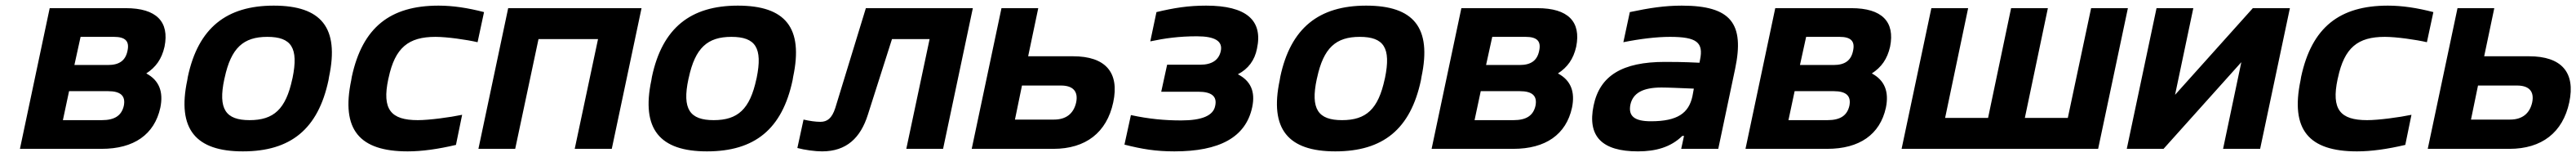

<svg xmlns="http://www.w3.org/2000/svg" viewBox="-20 -529 9176 558"><path d="M51 0H342C457 0 530 -51 551 -146C563 -204 546 -244 501 -268C535 -290 556 -319 566 -363C584 -452 537 -500 428 -500H157ZM204 -102 226 -205H365C410 -205 428 -188 421 -153C413 -118 388 -102 343 -102ZM245 -298 267 -398H386C426 -398 442 -383 434 -348C427 -314 405 -298 365 -298Z M649 -256 647 -244C610 -70 677 9 845 9C1015 9 1113 -70 1150 -244L1152 -256C1189 -430 1125 -509 955 -509C787 -509 686 -430 649 -256ZM779 -248 780 -252C803 -359 847 -398 932 -398C1018 -398 1044 -359 1022 -252L1021 -248C998 -141 955 -102 869 -102C784 -102 756 -141 779 -248Z M1233 -256 1231 -244C1194 -68 1260 9 1432 9C1483 9 1540 1 1604 -14L1626 -121C1583 -112 1509 -102 1468 -102C1372 -102 1340 -140 1363 -248L1364 -252C1387 -360 1435 -398 1531 -398C1572 -398 1642 -388 1681 -379L1704 -486C1646 -501 1593 -509 1542 -509C1370 -509 1271 -432 1233 -256Z M1684 0H1815L1898 -390H2110L2027 0H2159L2265 -500H1790Z M2302 -256 2300 -244C2263 -70 2330 9 2498 9C2668 9 2766 -70 2803 -244L2805 -256C2842 -430 2778 -509 2608 -509C2440 -509 2339 -430 2302 -256ZM2432 -248 2433 -252C2456 -359 2500 -398 2585 -398C2671 -398 2697 -359 2675 -252L2674 -248C2651 -141 2608 -102 2522 -102C2437 -102 2409 -141 2432 -248Z M3071 -121 3157 -390H3291L3208 0H3339L3445 -500H3064L2955 -145C2943 -108 2926 -96 2902 -96C2885 -96 2864 -99 2842 -104L2820 -3C2846 4 2883 9 2908 9C2995 9 3045 -39 3071 -121Z M3441 0H3732C3847 0 3922 -58 3945 -165C3968 -272 3917 -329 3802 -329H3642L3678 -500H3547ZM3595 -104 3620 -225H3759C3802 -225 3821 -204 3813 -165C3804 -125 3777 -104 3734 -104Z M4255 -299H4137L4116 -203H4248C4296 -203 4316 -186 4308 -152C4301 -118 4261 -101 4187 -101C4129 -101 4073 -106 4008 -120L3985 -15C4048 1 4097 9 4163 9C4322 9 4417 -40 4440 -148C4452 -204 4434 -242 4389 -265C4426 -284 4449 -315 4457 -356C4479 -457 4419 -509 4276 -509C4212 -509 4162 -501 4099 -486L4077 -382C4129 -393 4179 -400 4243 -400C4307 -400 4336 -383 4328 -347C4321 -316 4297 -299 4255 -299Z M4540 -256 4538 -244C4501 -70 4568 9 4736 9C4906 9 5004 -70 5041 -244L5043 -256C5080 -430 5016 -509 4846 -509C4678 -509 4577 -430 4540 -256ZM4670 -248 4671 -252C4694 -359 4738 -398 4823 -398C4909 -398 4935 -359 4913 -252L4912 -248C4889 -141 4846 -102 4760 -102C4675 -102 4647 -141 4670 -248Z M5079 0H5370C5485 0 5558 -51 5579 -146C5591 -204 5574 -244 5529 -268C5563 -290 5584 -319 5594 -363C5612 -452 5565 -500 5456 -500H5185ZM5232 -102 5254 -205H5393C5438 -205 5456 -188 5449 -153C5441 -118 5416 -102 5371 -102ZM5273 -298 5295 -398H5414C5454 -398 5470 -383 5462 -348C5455 -314 5433 -298 5393 -298Z M5970 -509C5910 -509 5856 -501 5785 -486L5762 -379C5822 -391 5880 -398 5928 -398C6024 -398 6048 -378 6035 -316L6033 -306C5975 -309 5933 -309 5910 -309C5758 -309 5678 -260 5656 -154C5633 -44 5686 9 5814 9C5878 9 5931 -6 5972 -46H5978L5968 0H6100L6160 -284C6194 -445 6146 -509 5970 -509ZM5787 -157C5796 -198 5831 -218 5898 -218C5921 -218 5964 -216 6013 -214L6008 -187C5995 -127 5955 -98 5860 -98C5802 -98 5779 -116 5787 -157Z M6197 0H6488C6603 0 6676 -51 6697 -146C6709 -204 6692 -244 6647 -268C6681 -290 6702 -319 6712 -363C6730 -452 6683 -500 6574 -500H6303ZM6350 -102 6372 -205H6511C6556 -205 6574 -188 6567 -153C6559 -118 6534 -102 6489 -102ZM6391 -298 6413 -398H6532C6572 -398 6588 -383 6580 -348C6573 -314 6551 -298 6511 -298Z M6859 -500 6753 0H7453L7559 -500H7428L7345 -110H7192L7274 -500H7143L7061 -110H6908L6990 -500Z M7555 0H7686L7963 -308L7898 0H8030L8136 -500H8004L7727 -192L7792 -500H7661Z M8176 -256 8174 -244C8137 -68 8203 9 8375 9C8426 9 8483 1 8547 -14L8569 -121C8526 -112 8452 -102 8411 -102C8315 -102 8283 -140 8306 -248L8307 -252C8330 -360 8378 -398 8474 -398C8515 -398 8585 -388 8624 -379L8647 -486C8589 -501 8536 -509 8485 -509C8313 -509 8214 -432 8176 -256Z M8627 0H8918C9033 0 9108 -58 9131 -165C9154 -272 9103 -329 8988 -329H8828L8864 -500H8733ZM8781 -104 8806 -225H8945C8988 -225 9007 -204 8999 -165C8990 -125 8963 -104 8920 -104Z"/></svg>

Font: LT Wave Text Bold Italic
Style: Regular
Weight: 700
Designer: Daniel Lyons
Version: Version 2.5 (Glyphs App)